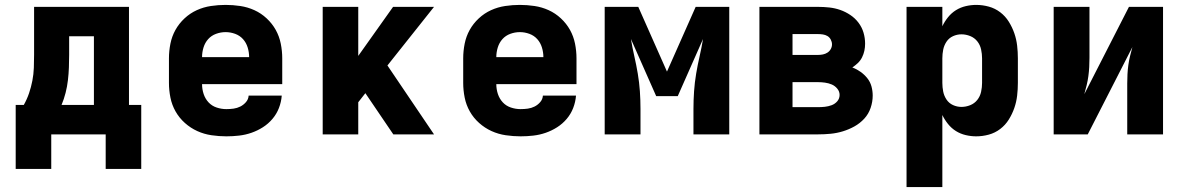

<svg xmlns="http://www.w3.org/2000/svg" viewBox="-20 -548 4840 783"><path d="M44 141V-120H77Q90 -143 98.5 -168Q107 -193 112 -219Q117 -245 118 -271.5Q119 -298 119 -325V-520H506V-120H556V141H411V0H189V141ZM363 -120V-400H262V-325Q262 -299 261 -273Q260 -247 257 -221Q254 -195 247.5 -169.5Q241 -144 231 -120Z M903 8Q873 8 842.5 3.5Q812 -1 784.5 -13.5Q757 -26 734 -46.5Q711 -67 696 -93.5Q681 -120 675 -150Q669 -180 669 -210V-310Q669 -340 675 -370Q681 -400 695.5 -426Q710 -452 732.5 -473Q755 -494 782.5 -506.5Q810 -519 840 -523.5Q870 -528 900 -528Q930 -528 960 -523.5Q990 -519 1017.5 -506.5Q1045 -494 1067.5 -473Q1090 -452 1104.5 -426Q1119 -400 1125 -370Q1131 -340 1131 -310V-205H804Q804 -184 810.5 -164.5Q817 -145 830.5 -130.5Q844 -116 863.5 -109.5Q883 -103 903 -103Q918 -103 932.5 -105Q947 -107 960 -113.5Q973 -120 983 -131.5Q993 -143 994 -158H1129Q1127 -132 1117.5 -107.5Q1108 -83 1091 -63Q1074 -43 1052 -29Q1030 -15 1005.5 -6.5Q981 2 955 5Q929 8 903 8ZM804 -315H996Q996 -335 990 -354.5Q984 -374 971 -388.5Q958 -403 939 -410Q920 -417 900 -417Q880 -417 861 -410Q842 -403 829 -388.5Q816 -374 810 -354.5Q804 -335 804 -315Z M1296 0V-520H1441V-320L1583 -520H1750L1560 -281L1750 0H1584L1470 -168L1441 -131V0Z M2103 8Q2073 8 2042.5 3.5Q2012 -1 1984.5 -13.5Q1957 -26 1934 -46.5Q1911 -67 1896 -93.5Q1881 -120 1875 -150Q1869 -180 1869 -210V-310Q1869 -340 1875 -370Q1881 -400 1895.5 -426Q1910 -452 1932.5 -473Q1955 -494 1982.5 -506.5Q2010 -519 2040 -523.5Q2070 -528 2100 -528Q2130 -528 2160 -523.5Q2190 -519 2217.5 -506.5Q2245 -494 2267.5 -473Q2290 -452 2304.5 -426Q2319 -400 2325 -370Q2331 -340 2331 -310V-205H2004Q2004 -184 2010.5 -164.5Q2017 -145 2030.5 -130.5Q2044 -116 2063.5 -109.5Q2083 -103 2103 -103Q2118 -103 2132.5 -105Q2147 -107 2160 -113.5Q2173 -120 2183 -131.5Q2193 -143 2194 -158H2329Q2327 -132 2317.5 -107.5Q2308 -83 2291 -63Q2274 -43 2252 -29Q2230 -15 2205.5 -6.5Q2181 2 2155 5Q2129 8 2103 8ZM2004 -315H2196Q2196 -335 2190 -354.5Q2184 -374 2171 -388.5Q2158 -403 2139 -410Q2120 -417 2100 -417Q2080 -417 2061 -410Q2042 -403 2029 -388.5Q2016 -374 2010 -354.5Q2004 -335 2004 -315Z M2446 0V-520H2583L2700 -256L2817 -520H2954V0H2808V-104Q2808 -140 2810.5 -176Q2813 -212 2819 -247.5Q2825 -283 2833 -318Q2841 -353 2847 -389L2744 -156H2656L2553 -389Q2559 -353 2567 -318Q2575 -283 2581 -247.5Q2587 -212 2589.5 -176Q2592 -140 2592 -104V0Z M3077 0V-520H3316Q3339 -520 3362 -517.5Q3385 -515 3406.5 -507.5Q3428 -500 3447.5 -487Q3467 -474 3481 -455.5Q3495 -437 3501.5 -415Q3508 -393 3508 -370Q3508 -355 3505 -341Q3502 -327 3495.5 -314Q3489 -301 3478.5 -291Q3468 -281 3456 -273Q3474 -266 3489.5 -255Q3505 -244 3517 -229Q3529 -214 3534 -195.5Q3539 -177 3539 -158Q3539 -133 3530.5 -108Q3522 -83 3504.5 -64Q3487 -45 3464.5 -32.5Q3442 -20 3417.5 -12.5Q3393 -5 3367.5 -2.5Q3342 0 3316 0ZM3212 -324H3316Q3326 -324 3336 -326Q3346 -328 3354.5 -333.5Q3363 -339 3368 -348Q3373 -357 3373 -367Q3373 -377 3368 -386.5Q3363 -396 3354.5 -401Q3346 -406 3336 -407.5Q3326 -409 3316 -409H3212ZM3212 -111H3316Q3330 -111 3344 -112.5Q3358 -114 3371.5 -119Q3385 -124 3394.5 -135Q3404 -146 3404 -161Q3404 -175 3394.5 -186.5Q3385 -198 3372 -203.5Q3359 -209 3344.5 -211Q3330 -213 3316 -213H3212Z M3677 215V-520H3823V-441Q3832 -460 3846 -477.5Q3860 -495 3878.5 -506.5Q3897 -518 3918.5 -523Q3940 -528 3961 -528Q3987 -528 4012.5 -521Q4038 -514 4059 -498Q4080 -482 4094 -459.5Q4108 -437 4116.5 -412.5Q4125 -388 4128 -362Q4131 -336 4131 -310V-210Q4131 -184 4128 -158Q4125 -132 4116.5 -107.5Q4108 -83 4094 -60.5Q4080 -38 4059 -22Q4038 -6 4012.5 1Q3987 8 3961 8Q3940 8 3918.5 3Q3897 -2 3878.5 -13.5Q3860 -25 3846 -42.5Q3832 -60 3823 -79V215ZM3901 -112Q3919 -112 3936.5 -119Q3954 -126 3965.5 -140.5Q3977 -155 3981 -173.5Q3985 -192 3985 -210V-310Q3985 -328 3981 -346.5Q3977 -365 3965.5 -379.5Q3954 -394 3936.5 -401Q3919 -408 3901 -408Q3883 -408 3866.5 -400.5Q3850 -393 3840 -378Q3830 -363 3826.5 -345.5Q3823 -328 3823 -310V-210Q3823 -192 3826.5 -174.5Q3830 -157 3840 -142Q3850 -127 3866.5 -119.5Q3883 -112 3901 -112Z M4277 0V-520H4423V-312Q4423 -293 4422 -274.5Q4421 -256 4418.5 -237.5Q4416 -219 4411.5 -200.5Q4407 -182 4402 -164L4584 -520H4723V0H4577V-208Q4577 -227 4578 -245.5Q4579 -264 4581.5 -282.5Q4584 -301 4588.5 -319.5Q4593 -338 4598 -356L4416 0Z"/></svg>

Font: Iosevka SS04 Heavy Extended
Style: Regular
Weight: 900
Width: 7
Monospace: yes
Designer: Belleve Invis
Foundry: Belleve Invis
Version: Version 19.0.0; ttfautohint (v1.8.4)